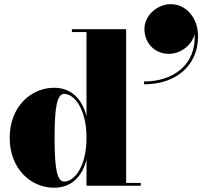

<svg xmlns="http://www.w3.org/2000/svg" viewBox="-20 -890 998 920"><path d="M672 -751C672 -688 717 -632 790 -632C845 -632 900.5 -674 912.5 -726.5C921 -577.5 807 -499.5 670 -499.5V-486C825 -486 929 -577 929 -716C929 -809 868 -870 799 -870C731 -870 672 -814 672 -751ZM654.5 -13.5H584.5V-750H324.5V-736.5H394.5V-333.5C372 -421 317.5 -469.5 238.5 -469.5C129.5 -469.5 26.5 -379.5 26.5 -229.5C26.5 -79.5 129.5 9.5 238.5 9.5C318 9.5 372 -38 394.5 -125V0H654.5ZM394.5 -229.5C394.5 -88 334 -20 288 -20C254 -20 241.5 -78 241.5 -229.5C241.5 -380.5 254 -440 288 -440C334 -440 394.5 -371.5 394.5 -229.5Z"/></svg>

Font: Bodoni* 16pt Fatface
Style: Regular
Weight: 900
Version: Version 2.3